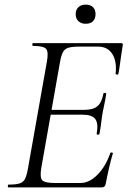

<svg xmlns="http://www.w3.org/2000/svg" viewBox="-20 -812 554 832"><path d="M16 0Q14 0 14 -6Q14 -12 16 -12Q48 -12 64.5 -17Q81 -22 88.5 -37Q96 -52 101 -81L183 -544Q191 -587 180 -600Q169 -613 123 -613Q120 -613 120 -619Q120 -625 123 -625H506Q514 -625 512 -616Q509 -598 505.5 -574.5Q502 -551 499 -528.5Q496 -506 493 -492Q492 -488 486 -489Q480 -490 481 -493Q487 -545 467 -577.5Q447 -610 405 -610H323Q292 -610 276 -605Q260 -600 252.5 -585.5Q245 -571 240 -543L159 -85Q152 -43 163 -31Q174 -19 219 -19H329Q367 -19 402.5 -55Q438 -91 458 -149Q459 -152 465 -151Q471 -150 469 -147Q461 -121 452.5 -84Q444 -47 438 -15Q435 0 422 0ZM411 -232Q410 -228 404 -228.5Q398 -229 399 -233Q407 -277 393 -296Q379 -315 338 -315H174L177 -336H345Q384 -336 402.5 -352Q421 -368 428 -406Q429 -410 435 -409.5Q441 -409 440 -404Q436 -376 432 -359.5Q428 -343 425 -325Q421 -302 418.5 -280Q416 -258 411 -232ZM351 -709Q332 -709 320 -720Q308 -731 308 -751Q308 -770 320 -781Q332 -792 351 -792Q372 -792 383 -781Q394 -770 394 -751Q394 -731 383 -720Q372 -709 351 -709Z"/></svg>

Font: Cormorant
Style: Italic
Weight: 400
Italic angle: -10°
Designer: Christian Thalmann (Catharsis Fonts)
Foundry: Catharsis Fonts
Version: Version 4.000